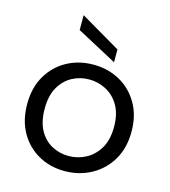

<svg xmlns="http://www.w3.org/2000/svg" viewBox="-117 -883 874 985"><g transform="rotate(15 320.0 -390.0)"><path d="M316 9Q239 9 177 -26Q115 -61 79 -124.5Q43 -188 43 -275Q43 -361 80 -424.5Q117 -488 180 -522.5Q243 -557 320 -557Q398 -557 460.5 -522.5Q523 -488 560 -424.5Q597 -361 597 -275Q597 -188 559.5 -124.5Q522 -61 458 -26Q394 9 316 9ZM316 -71Q364 -71 406.5 -93Q449 -115 476.5 -160Q504 -205 504 -275Q504 -344 477.5 -389Q451 -434 408.5 -456Q366 -478 319 -478Q271 -478 229.5 -456Q188 -434 162 -389Q136 -344 136 -275Q136 -205 161 -160Q186 -115 227.5 -93Q269 -71 316 -71ZM205 -789 418 -664V-596L205 -710Z"/></g></svg>

Font: Poppins
Style: Regular
Weight: 400
Designer: Ninad Kale (Devanagari), Jonny Pinhorn (Latin)
Version: Version 5.002